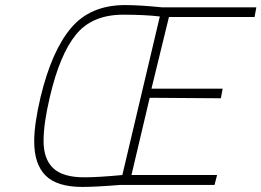

<svg xmlns="http://www.w3.org/2000/svg" viewBox="-20 -729 1032 758"><path d="M305 9Q205 9 160 -36Q115 -81 115 -171Q115 -239 140 -345Q184 -528 260.5 -618.5Q337 -709 474 -709Q530 -709 620 -700H992L985 -662H647L578 -379H859L852 -341L571 -343L499 -38H837L827 1H456Q358 9 305 9ZM313 -29Q368 -29 463 -38L611 -664Q550 -671 466 -671Q344 -671 280 -592.5Q216 -514 177 -347Q152 -242 152 -172Q152 -102 189.5 -65.5Q227 -29 313 -29Z"/></svg>

Font: TitilliumWebThinItalic
Style: Thin Italic
Weight: 200
Italic angle: -13°
Version: Version 1.001;PS 57.000;hotconv 1.0.70;makeotf.lib2.5.55311